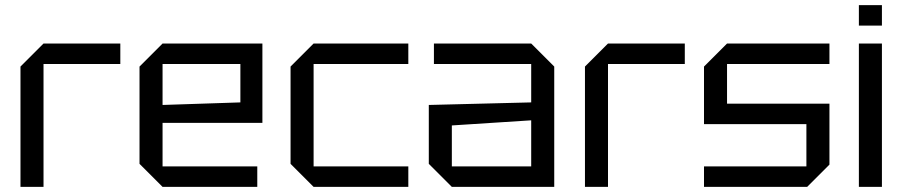

<svg xmlns="http://www.w3.org/2000/svg" viewBox="-20 -730 3525 750"><path d="M60 0V-470L150 -560H450V-480H150V0Z M525 -90V-470L615 -560H1005V-250H615V-80H985V0H615ZM615 -320 919 -330V-480H615Z M1115 -90V-470L1205 -560H1575V-480H1205V-80H1575V0H1205Z M1655 -90V-320L2055 -330V-480H1675V-560H2055L2145 -470V0H1745ZM1745 -240V-80H2055V-260Z M2265 0V-470L2355 -560H2655V-480H2355V0Z M2730 0V-80H3130V-245H2730V-470L2820 -560H3220V-480H2820V-325H3220V-87L3133 0Z M3335 0V-560H3425V0ZM3335 -630V-710H3425V-630Z"/></svg>

Font: Tektur
Style: Regular
Weight: 400
Designer: Adam Jagosz
Foundry: Adam Jagosz
Version: Version 1.005;gftools[0.9.30]